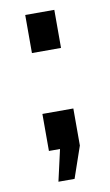

<svg xmlns="http://www.w3.org/2000/svg" viewBox="-76 -559 411 715"><g transform="rotate(-10 129.5 -201.5)"><path d="M72 -374V-518H182V-374ZM86 115 113 -4H71V-144H188V-4L147 115Z"/></g></svg>

Font: Raleway
Style: Bold
Weight: 700
Designer: Matt McInerney, Pablo Impallari, Rodrigo Fuenzalida
Foundry: Matt McInerney, Pablo Impallari, Rodrigo Fuenzalida
Version: Version 4.026